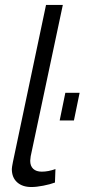

<svg xmlns="http://www.w3.org/2000/svg" viewBox="-20 -750 342 776"><path d="M27.8 -66.9Q27.8 -73.2 32.2 -95.2L166 -730H233.9L104 -118.2Q102.1 -104.5 102.1 -100.1Q102.1 -79.1 114.3 -67.6Q126.5 -56.2 148.9 -56.2Q175.8 -56.2 204.1 -66.9L202.1 -12.2Q182.6 -4.9 154.8 0.5Q127 5.9 106.9 5.9Q70.3 5.9 49.1 -13.4Q27.8 -32.7 27.8 -66.9ZM221.2 -263.2 244.1 -375H301.8L278.8 -263.2Z"/></svg>

Font: Rawline
Style: Italic
Weight: 400
Italic angle: -12°
Designer: Matt McInerney, Pablo Impallari, Rodrigo Fuenzalida
Foundry: Matt McInerney, Pablo Impallari, Rodrigo Fuenzalida
Version: Version 4.020;PS 004.020;hotconv 1.0.88;makeotf.lib2.5.64775